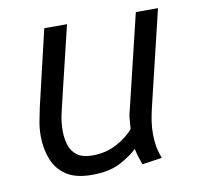

<svg xmlns="http://www.w3.org/2000/svg" viewBox="-65 -586 690 665"><g transform="rotate(-10 280.0 -253.5)"><path d="M207 11Q150 11 117 -11Q84 -33 69.5 -70.5Q55 -108 55 -152Q55 -178 59.5 -202.5Q64 -227 69 -250L132 -518H212L153 -273Q149 -254 141 -222Q133 -190 133 -156Q133 -131 140 -107.5Q147 -84 166 -69.5Q185 -55 221 -55Q268 -55 306 -75.5Q344 -96 366 -122Q367 -138 368.5 -156Q370 -174 376 -194L454 -518H532L452 -185Q446 -160 442.5 -138Q439 -116 439 -92Q439 -72 442 -51.5Q445 -31 455 -5L385 5Q381 -7 376.5 -20Q372 -33 368 -52Q346 -30 307 -9.5Q268 11 207 11Z"/></g></svg>

Font: Ubuntu Sans Mono
Style: Italic
Weight: 400
Italic angle: -13.5°
Monospace: yes
Designer: Dalton Maag Ltd
Foundry: Dalton Maag Ltd
Version: Version 1.006